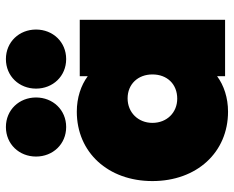

<svg xmlns="http://www.w3.org/2000/svg" viewBox="-91 -691 792 650"><g transform="rotate(-90 305.0 -366.0)"><path d="M252 10C299 10 341 -4 372 -27V0H563V-492H372V-465C341 -488 299 -502 252 -502C114 -502 17 -396 17 -246C17 -96 114 10 252 10ZM100 -640C100 -583 142 -538 200 -538C258 -538 300 -583 300 -640C300 -697 258 -742 200 -742C142 -742 100 -697 100 -640ZM214 -246C214 -294 249 -330 297 -330C345 -330 378 -295 378 -246C378 -196 345 -162 296 -162C249 -162 214 -197 214 -246ZM330 -640C330 -583 372 -538 430 -538C488 -538 530 -583 530 -640C530 -697 488 -742 430 -742C372 -742 330 -697 330 -640Z"/></g></svg>

Font: MV Cash Black
Style: Regular
Weight: 900
Designer: Rodrigo Fuenzalida
Foundry: fragTYPE
Version: Version 1.100;Glyphs 3.1.2 (3151)